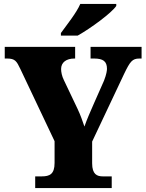

<svg xmlns="http://www.w3.org/2000/svg" viewBox="-20 -951 738 971"><path d="M288 -784V-771H373C439 -808 545 -886 568 -921V-931H386C367 -886 316 -823 288 -784ZM158 0H545V-59H500C471 -59 446 -69 446 -125V-235L608 -578C638 -640 649 -655 685 -655H696V-714H438V-655H456C501 -655 521 -641 521 -603C521 -596 519 -576 506 -543L456 -430C437 -387 419 -346 407 -311C396 -342 389 -365 372 -401L303 -546C293 -566 289 -587 289 -602C289 -636 316 -655 356 -655H360V-714H4V-655H16C56 -655 64 -642 83 -602L256 -237V-127C256 -70 231 -59 191 -59H158Z"/></svg>

Font: Noto Serif Tamil SemiCondensed Black
Style: Regular
Weight: 900
Width: 4
Designer: Indian Type Foundry, Tom Grace, and the Monotype Design Team
Foundry: Monotype Imaging Inc.
Version: Version 2.004